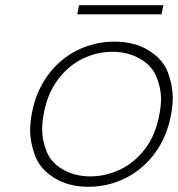

<svg xmlns="http://www.w3.org/2000/svg" viewBox="-20 -710 685 738"><path d="M608 -690 601 -655H277L284 -690ZM320 8Q244 8 189 -26Q134 -60 115 -111Q96 -162 96 -209Q96 -239 102 -272Q117 -356 163 -419.5Q209 -483 276.5 -516.5Q344 -550 420 -550Q496 -550 551 -516.5Q606 -483 625 -432.5Q644 -382 644 -335Q644 -305 638 -272Q623 -187 577 -123.5Q531 -60 463.5 -26Q396 8 320 8ZM327 -32Q386 -32 442 -58.5Q498 -85 538.5 -139Q579 -193 593 -272Q599 -303 599 -330Q599 -371 581.5 -414.5Q564 -458 517.5 -484.5Q471 -511 412 -511Q353 -511 298 -484.5Q243 -458 202.5 -404Q162 -350 148 -272Q142 -240 142 -213Q142 -171 159 -128Q176 -85 222 -58.5Q268 -32 327 -32Z"/></svg>

Font: Fz Poppins ExtLt
Style: Italic
Weight: 200
Italic angle: -10°
Designer: Ninad Kale (Devanagari), Jonny Pinhorn (Latin)
Foundry: Indian Type Foundry
Version: Vit hóa bi Vntype.Com & FontZin.Com